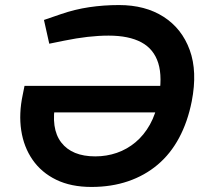

<svg xmlns="http://www.w3.org/2000/svg" viewBox="-20 -730 814 760"><path d="M342 10Q261 10 202.5 -18.5Q144 -47 109 -97.5Q74 -148 64 -214Q54 -280 70 -355L77 -390H646L625 -285H156L200 -326Q180 -221 222.5 -166Q265 -111 357 -111Q402 -111 442.5 -125Q483 -139 516.5 -167Q550 -195 573.5 -237Q597 -279 607 -335Q624 -424 606.5 -480Q589 -536 539.5 -562.5Q490 -589 410 -589Q370 -589 326.5 -584Q283 -579 234 -569L175 -557L154 -651L221 -674Q276 -693 333 -701.5Q390 -710 451 -710Q555 -710 627.5 -663.5Q700 -617 731 -532Q762 -447 739 -329Q723 -248 689 -184.5Q655 -121 604 -78Q553 -35 487 -12.5Q421 10 342 10Z"/></svg>

Font: REM Medium
Style: Italic
Weight: 500
Italic angle: -11°
Designer: Octavio Pardo
Foundry: Ashler Design
Version: Version 1.005;gftools[0.9.28]